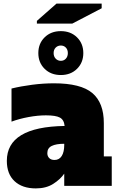

<svg xmlns="http://www.w3.org/2000/svg" viewBox="-20 -1033 655 1067"><path d="M601 -164V0H337V-68Q315 -36 275.5 -11Q236 14 179 14Q104 14 61 -26Q18 -66 18 -139Q18 -328 339 -333Q336 -367 313 -379.5Q290 -392 235 -392Q190 -392 138.5 -382.5Q87 -373 44 -357V-541Q97 -554 159 -562Q221 -570 280 -570Q429 -570 493 -516Q557 -462 557 -349V-164ZM337 -234Q292 -234 267.5 -222Q243 -210 243 -182Q243 -165 253.5 -154.5Q264 -144 283 -144Q309 -144 323 -166Q337 -188 337 -228ZM193 -738Q193 -791 228 -825.5Q263 -860 318 -860Q373 -860 408 -825.5Q443 -791 443 -738Q443 -685 408 -650.5Q373 -616 318 -616Q263 -616 228 -650.5Q193 -685 193 -738ZM357 -738Q357 -757 346 -768.5Q335 -780 318 -780Q301 -780 289.5 -768.5Q278 -757 278 -738Q278 -719 289.5 -707Q301 -695 318 -695Q335 -695 346 -707Q357 -719 357 -738ZM185 -902V-917L294 -1013H545V-987L382 -902Z"/></svg>

Font: Alfa Slab One
Style: Regular
Weight: 400
Designer: JM Sole
Foundry: JM Sole
Version: Version 2.000